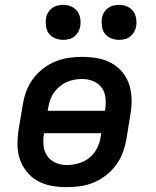

<svg xmlns="http://www.w3.org/2000/svg" viewBox="-20 -762 640 790"><path d="M255 8Q223 8 192 2.5Q161 -3 135 -17.5Q109 -32 90 -55.5Q71 -79 61.5 -107.5Q52 -136 52 -168Q52 -200 57 -232L74 -332Q78 -359 88 -386Q98 -413 115.5 -437Q133 -461 157 -479.5Q181 -498 208 -509Q235 -520 262.5 -524Q290 -528 318 -528Q350 -528 381 -522.5Q412 -517 438.5 -502.5Q465 -488 484 -464.5Q503 -441 512 -412.5Q521 -384 521.5 -352Q522 -320 516 -288L500 -188Q495 -161 485 -134Q475 -107 457.5 -83Q440 -59 416 -40.5Q392 -22 365.5 -11Q339 0 311 4Q283 8 255 8ZM176 -306H412Q416 -330 414.5 -355Q413 -380 400 -399Q387 -418 365 -427.5Q343 -437 318 -437Q302 -437 285.5 -434Q269 -431 253.5 -424Q238 -417 224.5 -405.5Q211 -394 201 -379.5Q191 -365 186 -349Q181 -333 178 -317ZM255 -83Q271 -83 287.5 -86Q304 -89 320 -96Q336 -103 349.5 -114.5Q363 -126 372.5 -140.5Q382 -155 387.5 -171Q393 -187 395 -203L397 -214H161Q157 -190 159 -165Q161 -140 174 -121Q187 -102 208.5 -92.5Q230 -83 255 -83ZM470 -598Q453 -598 437 -604.5Q421 -611 411.5 -623.5Q402 -636 399.5 -653Q397 -670 399 -687Q401 -699 407.5 -710Q414 -721 424 -728.5Q434 -736 446 -739Q458 -742 470 -742Q487 -742 502.5 -735.5Q518 -729 527.5 -716.5Q537 -704 540 -687Q543 -670 540 -653Q538 -641 531.5 -630Q525 -619 515.5 -611.5Q506 -604 494 -601Q482 -598 470 -598ZM240 -598Q223 -598 207 -604.5Q191 -611 181.5 -623.5Q172 -636 169.5 -653Q167 -670 169 -687Q171 -699 177.5 -710Q184 -721 194 -728.5Q204 -736 216 -739Q228 -742 240 -742Q257 -742 272.5 -735.5Q288 -729 297.5 -716.5Q307 -704 310 -687Q313 -670 310 -653Q308 -641 301.5 -630Q295 -619 285.5 -611.5Q276 -604 264 -601Q252 -598 240 -598Z"/></svg>

Font: Iosevka Semibold Extended
Style: Italic
Weight: 600
Width: 7
Italic angle: -9°
Monospace: yes
Designer: Belleve Invis
Foundry: Belleve Invis
Version: Version 32.5.0; ttfautohint (v1.8.4)